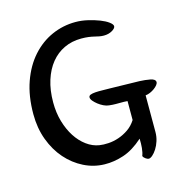

<svg xmlns="http://www.w3.org/2000/svg" viewBox="-104 -730 847 891"><g transform="rotate(-15 319.0 -284.5)"><path d="M476 -218Q467 -219 459 -219Q451 -219 441.5 -219Q432 -219 419 -219Q406 -219 388 -221Q376 -222 362.5 -228.5Q349 -235 337.5 -244Q326 -253 318 -262.5Q310 -272 310 -280Q310 -288 319 -291.5Q328 -295 343 -296Q358 -297 376.5 -296.5Q395 -296 413 -296L554 -293Q580 -292 604 -287.5Q628 -283 629 -269Q629 -262 623 -254.5Q617 -247 607.5 -240Q598 -233 586.5 -228Q575 -223 564 -222V-46Q564 -24 557.5 -3.5Q551 17 541 32.5Q531 48 520.5 57Q510 66 502 66Q497 66 488 60Q479 54 476 46Q482 31 484 9.5Q486 -12 485 -35Q437 8 390 23.5Q343 39 298 38Q246 37 199 13.5Q152 -10 116 -51Q80 -92 59 -148.5Q38 -205 38 -272Q38 -359 62 -426.5Q86 -494 127.5 -540.5Q169 -587 223 -611Q277 -635 337 -635Q366 -635 396 -628Q426 -621 450.5 -611.5Q475 -602 490.5 -590.5Q506 -579 506 -570Q506 -560 489 -550Q472 -540 449 -540Q438 -540 427.5 -542Q417 -544 405 -547Q393 -550 378 -552Q363 -554 343 -554Q298 -554 261 -536.5Q224 -519 197.5 -486.5Q171 -454 156 -407Q141 -360 141 -301Q141 -251 153.5 -208.5Q166 -166 187 -133.5Q208 -101 236.5 -80Q265 -59 297 -54Q316 -51 340.5 -52.5Q365 -54 390 -62.5Q415 -71 437.5 -86.5Q460 -102 476 -127Z"/></g></svg>

Font: BM YEONSUNG
Style: Regular
Weight: 400
Designer: Bongjin Kim; Myungsoo Han; Jaehyun Keum; Jihee Min; Dokyung Lee; Chorong Kim; Jooyeon Kang; Sang-a Kim;
Foundry: Sandoll Communications Inc.
Version: Version 1.000;PS 1;hotconv 16.6.51;makeotf.lib2.5.65220